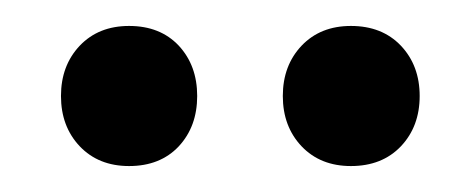

<svg xmlns="http://www.w3.org/2000/svg" viewBox="-20 -636 366 148"><path d="M79.5 -508Q56 -508 41.5 -523.2Q27 -538.5 27 -562Q27 -585.5 41.5 -600.8Q56 -616 79.5 -616Q103.5 -616 117.8 -600.8Q132 -585.5 132 -562Q132 -538.5 117.8 -523.2Q103.5 -508 79.5 -508ZM250.5 -508Q227 -508 212.5 -523.2Q198 -538.5 198 -562Q198 -585.5 212.5 -600.8Q227 -616 250.5 -616Q274.5 -616 289 -600.8Q303.5 -585.5 303.5 -562Q303.5 -538.5 289 -523.2Q274.5 -508 250.5 -508Z"/></svg>

Font: Fraunces 72pt S000
Style: Regular
Weight: 400
Version: Version 1.000; ttfautohint (v1.8.3)